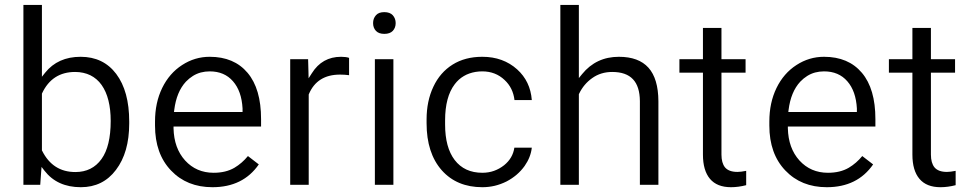

<svg xmlns="http://www.w3.org/2000/svg" viewBox="-20 -763 3969 785"><path d="M508.3 -258.3Q508.3 -139.6 454.1 -68.4Q400.9 2.4 310.5 2.4Q213.9 2.4 161.6 -65.4L149.9 -80.6L148.4 -61.5L144.5 -7.3H75.7V-742.7H151.4V-470.2V-449.2L164.6 -465.8Q216.8 -530.8 309.6 -530.8Q402.3 -530.8 455.1 -460.9Q508.3 -390.1 508.3 -266.1ZM432.6 -268.6Q432.6 -315.4 423.3 -352.3Q414.1 -389.2 395.5 -415.5Q386.2 -428.7 374.5 -438.7Q362.8 -448.7 349.4 -455.3Q335.9 -461.9 320.3 -465.3Q304.7 -468.8 287.1 -468.8Q192.9 -468.8 151.9 -381.3L151.4 -379.9V-378.4V-149.9V-147.9L152.3 -146.5Q195.8 -59.6 288.1 -59.6Q356.9 -59.6 395 -112.8Q432.6 -165 432.6 -268.6Z M848.6 2.4Q744.1 2.4 679.2 -65.9Q613.8 -134.3 613.8 -249.5V-266.1Q613.8 -304.7 621.1 -338.9Q628.4 -373 643.1 -403.3Q672.4 -463.4 724.6 -497.1Q776.4 -530.8 837.4 -530.8Q937 -530.8 992.2 -465.3Q1047.4 -399.9 1047.4 -275.9V-245.6H696.8H689.5V-238.3Q691.4 -157.2 736.8 -106.9Q782.7 -56.6 853.5 -56.6Q903.3 -56.6 938.5 -77.1Q969.7 -95.7 993.7 -125L1038.1 -90.8Q973.6 2.4 848.6 2.4ZM837.4 -471.2Q818.4 -471.2 801 -466.6Q783.7 -461.9 768.6 -452.4Q753.4 -442.9 740.2 -429.2Q701.7 -387.7 692.4 -313.5L691.4 -305.2H699.7H964.4H971.7V-312.5V-319.3V-319.8Q969.7 -355 960 -382.8Q950.2 -410.6 932.6 -430.7Q897.5 -471.2 837.4 -471.2Z M1407.2 -455.6Q1389.6 -458 1370.1 -458Q1276.4 -458 1242.7 -377.9L1242.2 -376.5V-375V-7.3H1166.5V-521H1239.7L1241.2 -467.3L1241.7 -442.9L1254.9 -463.4Q1296.9 -530.8 1374.5 -530.8Q1395 -530.8 1407.2 -526.4Z M1588.4 -7.3H1512.7V-521H1588.4ZM1505.4 -668.5Q1505.4 -673.3 1506.1 -677.7Q1506.8 -682.1 1508.3 -686.3Q1509.8 -690.4 1512 -693.8Q1514.2 -697.3 1517.1 -700.7Q1522.5 -707 1531 -710.2Q1539.6 -713.4 1551.3 -713.4Q1574.2 -713.4 1585.9 -700.7Q1597.7 -687.5 1597.7 -668.5Q1597.7 -649.4 1585.9 -636.7Q1574.2 -624.5 1551.3 -624.5Q1539.6 -624.5 1531 -627.7Q1522.5 -630.9 1517.1 -636.7Q1511.2 -643.1 1508.3 -650.9Q1505.4 -658.7 1505.4 -668.5Z M1952.1 -56.6Q1964.8 -56.6 1976.8 -58.6Q1988.8 -60.5 1999.8 -64.5Q2010.7 -68.4 2021.2 -74.2Q2031.7 -80.1 2041 -87.4Q2076.7 -116.2 2083 -159.2H2154.3Q2149.9 -120.1 2125 -84.5Q2096.7 -44.9 2050.8 -21Q2027.3 -9.3 2002.7 -3.4Q1978 2.4 1952.1 2.4Q1847.7 2.4 1786.1 -66.9Q1724.1 -137.2 1724.1 -259.3V-274.4Q1724.1 -350.1 1752 -408.7Q1779.3 -466.8 1830.3 -498.8Q1881.3 -530.8 1951.7 -530.8Q1995.1 -530.8 2030.5 -517.8Q2065.9 -504.9 2094.2 -479.5Q2148.4 -430.7 2154.3 -354H2083.5Q2077.6 -403.8 2043 -436Q2005.9 -471.2 1951.7 -471.2Q1937.5 -471.2 1924.3 -469Q1911.1 -466.8 1899.2 -462.6Q1887.2 -458.5 1876.5 -452.1Q1865.7 -445.8 1856.4 -437.5Q1847.2 -429.2 1839.4 -418.9Q1819.3 -392.6 1809.6 -355.7Q1799.8 -318.8 1799.8 -271V-253.9Q1799.8 -160.2 1838.9 -108.9Q1878.9 -56.6 1952.1 -56.6Z M2359.9 -460Q2417.5 -530.8 2510.3 -530.8Q2591.3 -530.8 2631.3 -486.1Q2671.4 -441.4 2671.9 -349.1V-7.3H2596.2V-349.6Q2595.7 -409.7 2567.9 -439Q2540 -468.8 2482.9 -468.8Q2436.5 -468.8 2401.4 -443.8Q2366.7 -419.4 2347.7 -379.9L2346.7 -377.9V-376.5V-7.3H2271V-742.7H2346.7V-464.4V-443.8Z M2929.7 -648.9V-528.3V-521H2937H3028.3V-465.8H2937H2929.7V-458.5V-130.9Q2929.7 -96.7 2944.3 -78.6Q2960 -60.1 2995.1 -60.1Q3008.8 -60.1 3030.8 -64.5V-5.9Q2998.5 2.4 2968.8 2.4Q2911.6 2.4 2882.8 -31.7Q2854 -65.9 2854 -130.9V-458.5V-465.8H2846.7H2757.8V-521H2846.7H2854V-528.3V-648.9Z M3360.4 2.4Q3255.9 2.4 3190.9 -65.9Q3125.5 -134.3 3125.5 -249.5V-266.1Q3125.5 -304.7 3132.8 -338.9Q3140.1 -373 3154.8 -403.3Q3184.1 -463.4 3236.3 -497.1Q3288.1 -530.8 3349.1 -530.8Q3448.7 -530.8 3503.9 -465.3Q3559.1 -399.9 3559.1 -275.9V-245.6H3208.5H3201.2V-238.3Q3203.1 -157.2 3248.5 -106.9Q3294.4 -56.6 3365.2 -56.6Q3415 -56.6 3450.2 -77.1Q3481.4 -95.7 3505.4 -125L3549.8 -90.8Q3485.4 2.4 3360.4 2.4ZM3349.1 -471.2Q3330.1 -471.2 3312.7 -466.6Q3295.4 -461.9 3280.3 -452.4Q3265.1 -442.9 3252 -429.2Q3213.4 -387.7 3204.1 -313.5L3203.1 -305.2H3211.4H3476.1H3483.4V-312.5V-319.3V-319.8Q3481.4 -355 3471.7 -382.8Q3461.9 -410.6 3444.3 -430.7Q3409.2 -471.2 3349.1 -471.2Z M3786.1 -648.9V-528.3V-521H3793.5H3884.8V-465.8H3793.5H3786.1V-458.5V-130.9Q3786.1 -96.7 3800.8 -78.6Q3816.4 -60.1 3851.6 -60.1Q3865.2 -60.1 3887.2 -64.5V-5.9Q3855 2.4 3825.2 2.4Q3768.1 2.4 3739.3 -31.7Q3710.4 -65.9 3710.4 -130.9V-458.5V-465.8H3703.1H3614.3V-521H3703.1H3710.4V-528.3V-648.9Z"/></svg>

Font: Vazir Light UI
Style: Light-UI
Weight: 300
Designer: Saber Rastikerdar
Foundry: Saber Rastikerdar
Version: Version 30.0.0